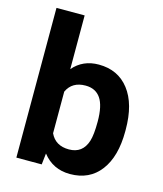

<svg xmlns="http://www.w3.org/2000/svg" viewBox="-113 -834 790 929"><g transform="rotate(15 281.5 -370.0)"><path d="M530.3 -259.3Q530.3 -132.3 476.1 -61.3Q421.9 9.8 324.7 9.8Q238.8 9.8 187.5 -56.2L181.2 0H54.2V-750H195.3V-481Q244.1 -538.1 323.7 -538.1Q420.4 -538.1 475.3 -467Q530.3 -396 530.3 -267.1ZM389.2 -269.5Q389.2 -349.6 363.8 -386.5Q338.4 -423.3 288.1 -423.3Q220.7 -423.3 195.3 -368.2V-159.7Q221.2 -104 289.1 -104Q357.4 -104 378.9 -171.4Q389.2 -203.6 389.2 -269.5Z"/></g></svg>

Font: Shabnam FD
Style: Bold
Weight: 700
Foundry: DejaVu fonts team - Redesigned by Saber Rastikerdar - Based on Vazir font
Version: Version 5.00;October 20, 2019;FontCreator 12.0.0.2547 64-bit